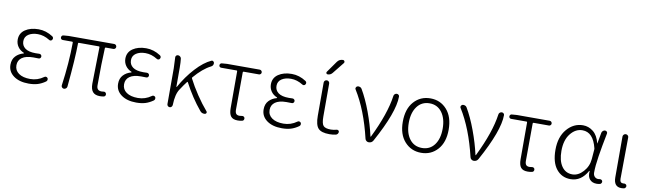

<svg xmlns="http://www.w3.org/2000/svg" viewBox="-43 -1354 6543 1945"><g transform="rotate(10 3229.0 -381.5)"><path d="M269.5 12.7Q172.9 12.7 114.3 -30.3Q55.7 -73.2 55.7 -144.5Q55.7 -199.2 87.4 -232.9Q119.1 -266.6 168 -279.3Q169.9 -280.3 169.9 -282.7Q169.9 -285.2 168 -286.1Q127.9 -302.7 106 -335Q84 -367.2 84 -407.2Q84 -473.6 138.2 -510.3Q192.4 -546.9 275.4 -546.9Q352.5 -546.9 422.9 -501Q431.6 -495.1 433.6 -485.4Q435.5 -475.6 429.7 -466.8Q424.8 -458 415 -456.1Q405.3 -454.1 397.5 -460Q337.9 -497.1 276.4 -497.1Q217.8 -497.1 180.2 -472.2Q142.6 -447.3 142.6 -401.4Q142.6 -356.4 178.2 -329.6Q213.9 -302.7 287.1 -302.7Q310.5 -302.7 324.2 -303.7Q335 -303.7 342.3 -296.9Q349.6 -290 349.6 -279.8Q349.6 -269.5 342.3 -262.2Q335 -254.9 324.2 -255.9Q295.9 -256.8 271.5 -256.8Q195.3 -256.8 155.8 -228.5Q116.2 -200.2 116.2 -149.4Q116.2 -96.7 159.2 -66.4Q202.1 -36.1 277.3 -36.1Q352.5 -36.1 415 -81.1Q422.9 -87.9 433.1 -85.9Q443.4 -84 449.2 -76.2Q453.1 -69.3 453.1 -61.5Q453.1 -47.9 442.4 -40Q402.3 -11.7 362.3 0.5Q322.3 12.7 269.5 12.7Z M1002.9 12.7Q953.1 12.7 929.7 -14.2Q906.2 -41 906.2 -97.7Q906.2 -126 907.7 -189.9Q909.2 -253.9 910.6 -339.4Q912.1 -424.8 913.1 -474.6Q913.1 -482.4 906.2 -482.4H699.2Q692.4 -482.4 692.4 -474.6Q691.4 -319.3 663.1 -26.4Q662.1 -14.6 652.3 -6.3Q642.6 2 630.9 2Q618.2 1 610.4 -8.3Q602.5 -17.6 604.5 -29.3Q637.7 -264.6 638.7 -474.6Q638.7 -482.4 630.9 -482.4H534.2Q524.4 -482.4 518.1 -488.8Q511.7 -495.1 511.7 -504.9Q511.7 -514.6 518.1 -522Q524.4 -529.3 534.2 -529.3L585.9 -533.2H1054.7Q1065.4 -533.2 1072.8 -525.4Q1080.1 -517.6 1080.1 -507.3Q1080.1 -497.1 1072.8 -489.7Q1065.4 -482.4 1054.7 -482.4H976.6Q969.7 -482.4 968.8 -474.6Q960.9 -321.3 960.9 -91.8Q960.9 -63.5 973.6 -50.3Q986.3 -37.1 1012.7 -37.1Q1019.5 -37.1 1033.2 -39.1Q1043 -41 1050.8 -35.2Q1058.6 -29.3 1060.5 -19.5Q1062.5 -9.8 1057.6 -1.5Q1052.7 6.8 1043 8.8Q1023.4 12.7 1002.9 12.7Z M1377 12.7Q1280.3 12.7 1221.7 -30.3Q1163.1 -73.2 1163.1 -144.5Q1163.1 -199.2 1194.8 -232.9Q1226.6 -266.6 1275.4 -279.3Q1277.3 -280.3 1277.3 -282.7Q1277.3 -285.2 1275.4 -286.1Q1235.4 -302.7 1213.4 -335Q1191.4 -367.2 1191.4 -407.2Q1191.4 -473.6 1245.6 -510.3Q1299.8 -546.9 1382.8 -546.9Q1460 -546.9 1530.3 -501Q1539.1 -495.1 1541 -485.4Q1543 -475.6 1537.1 -466.8Q1532.2 -458 1522.5 -456.1Q1512.7 -454.1 1504.9 -460Q1445.3 -497.1 1383.8 -497.1Q1325.2 -497.1 1287.6 -472.2Q1250 -447.3 1250 -401.4Q1250 -356.4 1285.6 -329.6Q1321.3 -302.7 1394.5 -302.7Q1418 -302.7 1431.6 -303.7Q1442.4 -303.7 1449.7 -296.9Q1457 -290 1457 -279.8Q1457 -269.5 1449.7 -262.2Q1442.4 -254.9 1431.6 -255.9Q1403.3 -256.8 1378.9 -256.8Q1302.7 -256.8 1263.2 -228.5Q1223.6 -200.2 1223.6 -149.4Q1223.6 -96.7 1266.6 -66.4Q1309.6 -36.1 1384.8 -36.1Q1460 -36.1 1522.5 -81.1Q1530.3 -87.9 1540.5 -85.9Q1550.8 -84 1556.6 -76.2Q1560.5 -69.3 1560.5 -61.5Q1560.5 -47.9 1549.8 -40Q1509.8 -11.7 1469.7 0.5Q1429.7 12.7 1377 12.7Z M2093.8 -23.4Q2097.7 -18.6 2097.7 -12.7Q2097.7 -9.8 2096.7 -6.8Q2092.8 2.9 2083 3.9Q2079.1 4.9 2074.2 4.9Q2047.9 4.9 2031.2 -16.6Q1933.6 -133.8 1856.4 -281.2Q1854.5 -284.2 1852.1 -284.2Q1849.6 -284.2 1848.6 -282.2Q1820.3 -246.1 1786.1 -193.4Q1749 -139.6 1746.1 -27.3Q1745.1 -15.6 1737.3 -7.8Q1729.5 0 1718.8 0Q1708 0 1699.7 -7.8Q1691.4 -15.6 1691.4 -27.3V-394.5L1686.5 -508.8Q1686.5 -517.6 1692.4 -524.4Q1699.2 -533.2 1710.9 -533.2Q1723.6 -533.2 1733.4 -524.9Q1743.2 -516.6 1745.1 -504.9Q1750 -466.8 1750 -412.1V-215.8Q1750 -213.9 1752 -213.9Q1753.9 -213.9 1754.9 -215.8Q1816.4 -327.1 1897 -415Q1977.5 -502.9 2053.7 -537.1Q2057.6 -539.1 2061.5 -539.1Q2067.4 -539.1 2072.3 -535.2Q2082 -530.3 2083 -518.6Q2083 -516.6 2083 -513.7Q2083 -491.2 2060.5 -479.5Q1978.5 -438.5 1892.6 -337.9Q1887.7 -332 1891.6 -325.2Q1928.7 -252 1983.4 -169.9Q2038.1 -87.9 2093.8 -23.4Z M2419.9 12.7Q2371.1 12.7 2350.1 -13.7Q2329.1 -40 2329.1 -97.7V-476.6Q2329.1 -484.4 2322.3 -484.4H2163.1Q2154.3 -484.4 2147.9 -490.7Q2141.6 -497.1 2141.6 -506.3Q2141.6 -515.6 2147.9 -522.5Q2154.3 -529.3 2163.1 -529.3L2214.8 -533.2H2551.8Q2561.5 -533.2 2568.8 -525.9Q2576.2 -518.6 2576.2 -508.3Q2576.2 -498 2568.8 -491.2Q2561.5 -484.4 2551.8 -484.4H2394.5Q2387.7 -484.4 2386.7 -476.6Q2384.8 -345.7 2384.8 -91.8Q2384.8 -63.5 2395.5 -50.3Q2406.2 -37.1 2430.7 -37.1Q2442.4 -37.1 2456.1 -40Q2465.8 -42 2474.1 -37.1Q2482.4 -32.2 2484.4 -22.5Q2486.3 -12.7 2481.4 -3.4Q2476.6 5.9 2465.8 7.8Q2442.4 12.7 2419.9 12.7Z M2874 12.7Q2777.3 12.7 2718.8 -30.3Q2660.2 -73.2 2660.2 -144.5Q2660.2 -199.2 2691.9 -232.9Q2723.6 -266.6 2772.5 -279.3Q2774.4 -280.3 2774.4 -282.7Q2774.4 -285.2 2772.5 -286.1Q2732.4 -302.7 2710.4 -335Q2688.5 -367.2 2688.5 -407.2Q2688.5 -473.6 2742.7 -510.3Q2796.9 -546.9 2879.9 -546.9Q2957 -546.9 3027.3 -501Q3036.1 -495.1 3038.1 -485.4Q3040 -475.6 3034.2 -466.8Q3029.3 -458 3019.5 -456.1Q3009.8 -454.1 3002 -460Q2942.4 -497.1 2880.9 -497.1Q2822.3 -497.1 2784.7 -472.2Q2747.1 -447.3 2747.1 -401.4Q2747.1 -356.4 2782.7 -329.6Q2818.4 -302.7 2891.6 -302.7Q2915 -302.7 2928.7 -303.7Q2939.5 -303.7 2946.8 -296.9Q2954.1 -290 2954.1 -279.8Q2954.1 -269.5 2946.8 -262.2Q2939.5 -254.9 2928.7 -255.9Q2900.4 -256.8 2876 -256.8Q2799.8 -256.8 2760.3 -228.5Q2720.7 -200.2 2720.7 -149.4Q2720.7 -96.7 2763.7 -66.4Q2806.6 -36.1 2881.8 -36.1Q2957 -36.1 3019.5 -81.1Q3027.3 -87.9 3037.6 -85.9Q3047.9 -84 3053.7 -76.2Q3057.6 -69.3 3057.6 -61.5Q3057.6 -47.9 3046.9 -40Q3006.8 -11.7 2966.8 0.5Q2926.8 12.7 2874 12.7Z M3306.6 -746.1Q3328.1 -776.4 3366.2 -776.4Q3377 -776.4 3381.8 -766.1Q3386.7 -755.9 3379.9 -747.1L3285.2 -628.9Q3266.6 -605.5 3237.3 -605.5Q3227.5 -605.5 3223.1 -613.8Q3218.8 -622.1 3224.6 -629.9ZM3268.6 -177.7Q3268.6 -105.5 3288.6 -83Q3308.6 -60.5 3365.2 -60.5Q3394.5 -60.5 3425.8 -69.3Q3434.6 -71.3 3442.4 -65.9Q3450.2 -60.5 3450.2 -50.8Q3450.2 -40 3443.4 -30.8Q3436.5 -21.5 3424.8 -18.6Q3393.6 -11.7 3359.4 -11.7Q3275.4 -11.7 3243.7 -46.9Q3211.9 -82 3211.9 -174.8V-516.6Q3211.9 -528.3 3220.2 -536.6Q3228.5 -544.9 3240.2 -544.9Q3252 -544.9 3260.3 -536.6Q3268.6 -528.3 3268.6 -516.6Z M3811.5 -26.4Q3796.9 0 3765.6 0Q3752.9 0 3742.2 -8.3Q3731.4 -16.6 3728.5 -29.3Q3661.1 -314.5 3543 -503.9Q3539.1 -509.8 3539.1 -515.6Q3539.1 -519.5 3541 -523.4Q3544.9 -534.2 3555.7 -538.1Q3561.5 -540 3567.4 -540Q3574.2 -540 3581.1 -537.1Q3593.8 -533.2 3600.6 -521.5Q3654.3 -430.7 3701.2 -304.2Q3748 -177.7 3773.4 -62.5Q3773.4 -59.6 3775.9 -59.6Q3778.3 -59.6 3779.3 -62.5Q3905.3 -320.3 3930.7 -503.9Q3931.6 -516.6 3940.9 -524.9Q3950.2 -533.2 3962.9 -533.2Q3974.6 -533.2 3982.4 -524.4Q3988.3 -517.6 3988.3 -508.8Q3988.3 -348.6 3811.5 -26.4Z M4306.6 12.7Q4204.1 12.7 4137.2 -61.5Q4070.3 -135.7 4070.3 -265.6Q4070.3 -397.5 4136.7 -472.2Q4203.1 -546.9 4306.6 -546.9Q4409.2 -546.9 4475.6 -472.2Q4542 -397.5 4542 -265.6Q4542 -135.7 4475.6 -61.5Q4409.2 12.7 4306.6 12.7ZM4306.6 -37.1Q4387.7 -37.1 4434.1 -99.1Q4480.5 -161.1 4480.5 -265.6Q4480.5 -370.1 4433.6 -433.1Q4386.7 -496.1 4306.6 -496.1Q4225.6 -496.1 4178.7 -433.1Q4131.8 -370.1 4131.8 -265.6Q4131.8 -161.1 4178.7 -99.1Q4225.6 -37.1 4306.6 -37.1Z M4891.6 -26.4Q4877 0 4845.7 0Q4833 0 4822.3 -8.3Q4811.5 -16.6 4808.6 -29.3Q4741.2 -314.5 4623 -503.9Q4619.1 -509.8 4619.1 -515.6Q4619.1 -519.5 4621.1 -523.4Q4625 -534.2 4635.7 -538.1Q4641.6 -540 4647.5 -540Q4654.3 -540 4661.1 -537.1Q4673.8 -533.2 4680.7 -521.5Q4734.4 -430.7 4781.2 -304.2Q4828.1 -177.7 4853.5 -62.5Q4853.5 -59.6 4856 -59.6Q4858.4 -59.6 4859.4 -62.5Q4985.4 -320.3 5010.7 -503.9Q5011.7 -516.6 5021 -524.9Q5030.3 -533.2 5043 -533.2Q5054.7 -533.2 5062.5 -524.4Q5068.4 -517.6 5068.4 -508.8Q5068.4 -348.6 4891.6 -26.4Z M5402.3 12.7Q5353.5 12.7 5332.5 -13.7Q5311.5 -40 5311.5 -97.7V-476.6Q5311.5 -484.4 5304.7 -484.4H5145.5Q5136.7 -484.4 5130.4 -490.7Q5124 -497.1 5124 -506.3Q5124 -515.6 5130.4 -522.5Q5136.7 -529.3 5145.5 -529.3L5197.3 -533.2H5534.2Q5543.9 -533.2 5551.3 -525.9Q5558.6 -518.6 5558.6 -508.3Q5558.6 -498 5551.3 -491.2Q5543.9 -484.4 5534.2 -484.4H5377Q5370.1 -484.4 5369.1 -476.6Q5367.2 -345.7 5367.2 -91.8Q5367.2 -63.5 5377.9 -50.3Q5388.7 -37.1 5413.1 -37.1Q5424.8 -37.1 5438.5 -40Q5448.2 -42 5456.5 -37.1Q5464.8 -32.2 5466.8 -22.5Q5468.8 -12.7 5463.9 -3.4Q5459 5.9 5448.2 7.8Q5424.8 12.7 5402.3 12.7Z M5843.8 12.7Q5752.9 12.7 5697.8 -56.2Q5642.6 -125 5642.6 -253.9Q5642.6 -387.7 5710.9 -467.3Q5779.3 -546.9 5876 -546.9Q5933.6 -546.9 5981 -509.3Q6028.3 -471.7 6047.9 -391.6Q6047.9 -390.6 6048.8 -390.6Q6049.8 -390.6 6049.8 -391.6L6070.3 -504.9Q6073.2 -516.6 6083 -524.9Q6092.8 -533.2 6104.5 -533.2Q6116.2 -533.2 6123.5 -524.4Q6130.9 -515.6 6127.9 -504.9Q6100.6 -368.2 6084.5 -265.1Q6068.4 -162.1 6068.4 -94.7Q6068.4 -68.4 6083.5 -52.7Q6098.6 -37.1 6121.1 -37.1Q6127.9 -37.1 6136.7 -39.1Q6145.5 -40 6153.8 -35.6Q6162.1 -31.2 6164.1 -22.5Q6165 -18.6 6165 -15.6Q6165 -8.8 6161.1 -2.9Q6156.2 6.8 6146.5 8.8Q6130.9 12.7 6112.3 12.7Q6066.4 12.7 6041 -16.6Q6020.5 -41 6020.5 -81.1Q6020.5 -90.8 6021.5 -101.6Q6021.5 -103.5 6019.5 -103.5Q6017.6 -103.5 6016.6 -102.5Q5953.1 12.7 5843.8 12.7ZM5853.5 -38.1Q5914.1 -38.1 5964.8 -94.2Q6015.6 -150.4 6021.5 -225.6L6029.3 -323.2Q6030.3 -331.1 6028.3 -337.9Q5989.3 -496.1 5878.9 -496.1Q5807.6 -496.1 5755.9 -430.7Q5704.1 -365.2 5704.1 -253.9Q5704.1 -153.3 5743.7 -95.7Q5783.2 -38.1 5853.5 -38.1Z M6366.2 12.7Q6288.1 12.7 6288.1 -85V-503.9Q6288.1 -515.6 6296.9 -524.4Q6305.7 -533.2 6317.9 -533.2Q6330.1 -533.2 6338.9 -524.4Q6347.7 -515.6 6346.7 -503.9Q6342.8 -168 6342.8 -78.1Q6342.8 -37.1 6377 -37.1Q6380.9 -37.1 6385.7 -38.1Q6395.5 -39.1 6403.3 -34.2Q6411.1 -29.3 6413.1 -21.5Q6414.1 -17.6 6414.1 -14.6Q6414.1 -7.8 6410.2 -2Q6405.3 7.8 6395.5 9.8Q6381.8 12.7 6366.2 12.7Z"/></g></svg>

Font: Gen Jyuu Gothic Light
Style: Regular
Weight: 200
Designer: [Source Han Sans]
Ryoko NISHIZUKA  (kana & ideographs); Paul D. Hunt (Latin, Greek & Cyrillic); Wenlong ZHANG  (bopomofo
Version: Version 1.002.20150607